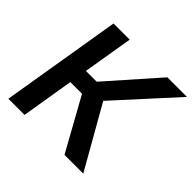

<svg xmlns="http://www.w3.org/2000/svg" viewBox="-177 -912 1095 1095"><g transform="rotate(45 370.5 -364.0)"><path d="M27.8 0 148.4 -727.5H278.8L228.5 -424.8H315.4L582.5 -727.5H740.7L418.9 -374L631.8 0H480.5L304.7 -316.9H210.4L158.2 0Z"/></g></svg>

Font: Inter SemiBold
Style: Italic
Weight: 600
Italic angle: -9.3988°
Designer: Rasmus Andersson
Foundry: rsms
Version: Version 4.001;git-66647c0bb